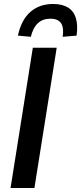

<svg xmlns="http://www.w3.org/2000/svg" viewBox="-20 -945 408 965"><path d="M33 0 145 -705H265L153 0ZM135 -760 70 -766Q87 -845 132.5 -885Q178 -925 247 -925Q293 -925 322 -907Q351 -889 361.5 -853.5Q372 -818 365 -766L295 -760Q302 -805 287 -828Q272 -851 233 -851Q195 -851 170.5 -828.5Q146 -806 135 -760Z"/></svg>

Font: Nunito Sans 10pt Condensed
Style: Bold Italic
Weight: 700
Width: 3
Italic angle: -9°
Designer: Vernon Adams
Foundry: Vernon Adams
Version: Version 3.101;gftools[0.9.27]